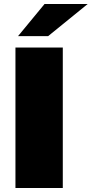

<svg xmlns="http://www.w3.org/2000/svg" viewBox="-20 -937 457 957"><path d="M57 0V-700H293V0ZM70 -757 202 -917H417L220 -757Z"/></svg>

Font: Montserrat Thin Black
Style: Regular
Weight: 900
Version: Version 9.000